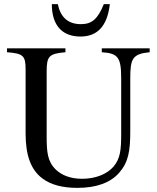

<svg xmlns="http://www.w3.org/2000/svg" viewBox="-20 -896 762 930"><path d="M705 -662H473V-643C554 -638 567 -616 567 -513V-250C567 -169 563 -129 530 -89C498 -52 442 -30 378 -30C321 -30 279 -47 250 -75C210 -114 206 -159 206 -237V-549C206 -624 217 -636 297 -643V-662H14V-643C93 -637 104 -626 104 -559V-249C104 -143 130 -73 185 -32C226 -1 282 14 355 14C447 14 515 -11 557 -59C602 -110 611 -164 611 -261V-516C611 -611 621 -635 705 -643ZM483 -876C454 -805 426 -779 372 -779C309 -779 273 -813 260 -876H231C231 -779 276 -719 370 -719C452 -719 500 -770 512 -876Z"/></svg>

Font: XITS Math
Style: Regular
Weight: 400
Designer: MicroPress Inc., with final additions and corrections provided by Coen Hoffman, Elsevier (retired)
Version: Version 1.302